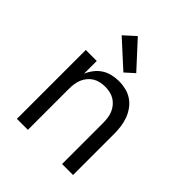

<svg xmlns="http://www.w3.org/2000/svg" viewBox="-212 -897 1025 1025"><g transform="rotate(45 300.0 -384.5)"><path d="M88 0V-520H171V-424Q181 -448 197 -468.5Q213 -489 234 -502.5Q255 -516 280.5 -522Q306 -528 332 -528Q358 -528 384.5 -521.5Q411 -515 433 -500Q455 -485 471 -462.5Q487 -440 496 -415Q505 -390 508.5 -363.5Q512 -337 512 -310V0H429V-310Q429 -328 426.5 -346.5Q424 -365 417 -382Q410 -399 398 -413.5Q386 -428 370.5 -437.5Q355 -447 336.5 -451Q318 -455 300 -455Q282 -455 263.5 -451Q245 -447 229.5 -437.5Q214 -428 202 -413.5Q190 -399 183 -382Q176 -365 173.5 -346.5Q171 -328 171 -310V0ZM315 -577 168 -711 232 -769 366 -623Z"/></g></svg>

Font: Zed Mono Extended
Style: Regular
Weight: 400
Width: 7
Monospace: yes
Designer: Belleve Invis
Foundry: Belleve Invis
Version: Version 1.0.0; ttfautohint (v1.8.4)